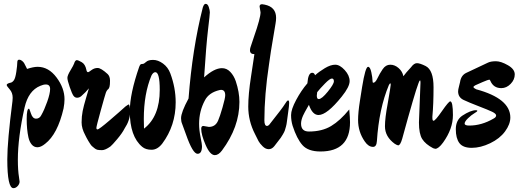

<svg xmlns="http://www.w3.org/2000/svg" viewBox="-20 -829 2701 1000"><path d="M46 -320Q46 -346 30.5 -363.5Q15 -381 15 -386Q15 -391 21.5 -394Q28 -397 36 -398.5Q44 -400 52 -410.5Q60 -421 65 -455Q70 -489 70 -503.5Q70 -518 79 -518Q88 -518 95 -512Q102 -506 105.5 -500.5Q109 -495 114 -484Q119 -473 121 -470Q154 -481 176 -481Q233 -481 274.5 -425.5Q316 -370 316 -312Q316 -291 311 -264Q280 -130 215 -80Q193 -62 175 -62Q157 -62 145 -76.5Q133 -91 128 -114Q119 -155 119 -209Q119 -263 131 -263Q133 -263 141.5 -237Q150 -211 168 -211Q186 -211 195 -229Q211 -257 226 -299.5Q241 -342 241 -365.5Q241 -389 219 -389Q206 -389 190 -382Q128 -357 108 -269Q73 -113 73 3Q73 58 79 94L82 117Q82 129 72 140Q62 151 50 151Q18 151 18 1Q18 -93 45 -303Z M629 -160Q617 -136 590.5 -104.5Q564 -73 555 -66Q528 -47 511.5 -47Q495 -47 487 -49Q479 -51 471.5 -57.5Q464 -64 459.5 -67.5Q455 -71 448.5 -81.5Q442 -92 440 -95Q438 -98 431 -111Q424 -124 424 -125Q405 -160 405 -191.5Q405 -223 410.5 -250.5Q416 -278 428 -318Q440 -358 443 -369Q428 -350 403 -328Q393 -320 381.5 -320Q370 -320 362.5 -330.5Q355 -341 343 -376Q331 -411 331 -423.5Q331 -436 347 -462.5Q363 -489 366 -498Q371 -516 381 -516Q386 -516 405 -505.5Q424 -495 430 -465Q432 -453 439 -453Q442 -453 456.5 -464Q471 -475 488.5 -475Q506 -475 541 -443Q553 -431 553 -409Q553 -387 550.5 -378Q548 -369 545 -366Q536 -359 531.5 -346.5Q527 -334 504.5 -252.5Q482 -171 482 -163Q482 -155 488 -155Q496 -155 552 -203Q608 -251 633 -274Q648 -285 650 -285Q657 -285 657 -243.5Q657 -202 629 -160Z M825 -81Q800 -49 769.5 -49Q739 -49 721 -64Q656 -118 656 -249Q656 -340 705 -481Q709 -491 712 -493.5Q715 -496 722.5 -496Q730 -496 741 -506.5Q752 -517 777.5 -517Q803 -517 829 -498Q855 -479 867 -447Q895 -372 895 -296Q895 -175 825 -81ZM789 -453Q778 -453 769 -436Q729 -341 729 -209Q729 -176 730 -159Q812 -222 812 -361Q812 -453 789 -453Z M1068 -168Q1102 -168 1116 -201Q1125 -221 1139 -269.5Q1153 -318 1153 -333Q1153 -361 1131 -361Q1128 -361 1124 -360Q1068 -347 1047 -306Q1017 -250 1017 -184Q1017 -152 1024.5 -115Q1032 -78 1032 -68Q1032 -28 1009 -28Q984 -28 949 -128Q934 -171 928.5 -184Q923 -197 923 -213Q923 -244 962 -316Q982 -577 1036 -789Q1042 -809 1051 -809Q1062 -809 1067.5 -792Q1073 -775 1073 -764.5Q1073 -754 1063.5 -674.5Q1054 -595 1043 -426Q1096 -474 1136 -474Q1161 -474 1179.5 -454.5Q1198 -435 1208 -406Q1227 -349 1227 -298Q1227 -167 1136 -45Q1118 -21 1099 -21Q1074 -21 1051 -74Q1028 -127 1028 -158Q1028 -173 1039 -173Z M1332 -795Q1332 -807 1345 -807Q1350 -807 1358 -805Q1418 -793 1418 -736Q1418 -722 1415 -705.5Q1412 -689 1403.5 -637Q1395 -585 1391 -562L1381 -493Q1357 -335 1357 -202Q1357 -173 1371 -173Q1376 -173 1382 -179Q1452 -267 1463.5 -286.5Q1475 -306 1480.5 -306Q1486 -306 1486 -292.5Q1486 -279 1480.5 -241.5Q1475 -204 1474 -193.5Q1473 -183 1469.5 -170Q1466 -157 1463.5 -149.5Q1461 -142 1453 -128.5Q1445 -115 1442 -111Q1421 -83 1408.5 -67.5Q1396 -52 1379.5 -52Q1363 -52 1348 -67Q1333 -82 1326.5 -94Q1320 -106 1308 -131Q1273 -199 1273 -274Q1273 -338 1287.5 -431Q1302 -524 1305 -547Q1282 -547 1282 -567Q1282 -575 1284.5 -582.5Q1287 -590 1303 -638Q1337 -735 1337 -765Z M1649 -40Q1585 -40 1555.5 -73Q1526 -106 1504 -174Q1496 -200 1496 -229.5Q1496 -259 1522.5 -308.5Q1549 -358 1581 -395Q1585 -450 1606 -450Q1617 -450 1621 -437Q1642 -456 1672 -474Q1702 -492 1726 -492Q1750 -492 1775.5 -464Q1801 -436 1801 -406.5Q1801 -377 1760 -326Q1683 -230 1639 -230Q1607 -230 1589 -283Q1588 -281 1579.5 -266.5Q1571 -252 1567.5 -245Q1564 -238 1558 -226Q1548 -203 1548 -185Q1548 -144 1589 -144Q1657 -144 1704.5 -172.5Q1752 -201 1799 -259Q1803 -215 1803 -192Q1803 -40 1649 -40ZM1632 -349Q1630 -337 1630 -331Q1630 -313 1640 -313Q1656 -313 1687.5 -352Q1719 -391 1719 -405.5Q1719 -420 1708.5 -420Q1698 -420 1672.5 -394Q1647 -368 1632 -349Z M2170 -398Q2170 -410 2168 -410Q2164 -410 2159 -394Q2141 -348 2075 -107Q2065 -72 2054 -72Q2049 -72 2036 -80Q1985 -117 1985 -171Q1985 -214 1999 -288Q2015 -380 2015 -387.5Q2015 -395 2012.5 -395Q2010 -395 2005 -385Q1954 -263 1943 -94Q1941 -64 1923 -64Q1899 -64 1880 -92Q1845 -142 1845 -204Q1845 -243 1854.5 -303Q1864 -363 1866 -376Q1883 -481 1897 -481Q1908 -481 1914 -452.5Q1920 -424 1920 -411Q1920 -398 1924 -398Q1935 -398 1946 -421.5Q1957 -445 1973 -468.5Q1989 -492 2012.5 -492Q2036 -492 2056 -474.5Q2076 -457 2081 -432Q2093 -449 2121 -479Q2136 -500 2151.5 -500Q2167 -500 2197 -485Q2238 -464 2238 -375Q2238 -286 2232 -222V-215Q2232 -200 2238 -200Q2247 -200 2282 -250.5Q2317 -301 2325 -301Q2339 -301 2339 -229.5Q2339 -158 2288 -87Q2264 -54 2247 -54L2236 -57Q2196 -78 2179 -105Q2162 -132 2162 -191Z M2591 -370Q2550 -370 2534 -408Q2532 -414 2527.5 -414Q2523 -414 2494.5 -402Q2466 -390 2456 -385Q2446 -380 2446 -375.5Q2446 -371 2460 -364Q2638 -316 2638 -217Q2638 -182 2610.5 -144.5Q2583 -107 2533 -83Q2483 -59 2437 -59Q2391 -59 2372.5 -84Q2354 -109 2354 -156Q2354 -203 2387 -226Q2431 -255 2459 -255Q2466 -255 2466 -251.5Q2466 -248 2450.5 -239Q2435 -230 2417.5 -213Q2400 -196 2400 -185.5Q2400 -175 2424 -175Q2488 -175 2550 -211Q2564 -218 2564 -227.5Q2564 -237 2543 -247Q2522 -257 2472.5 -276Q2423 -295 2394.5 -308.5Q2366 -322 2366 -353Q2366 -362 2370.5 -378.5Q2375 -395 2376 -401Q2381 -436 2407.5 -449Q2434 -462 2522 -503Q2537 -510 2563 -510Q2589 -510 2625 -489.5Q2661 -469 2661 -441.5Q2661 -414 2639.5 -392Q2618 -370 2591 -370Z"/></svg>

Font: Ma Shan Zheng
Style: Regular
Weight: 400
Designer: ZhongQi
Foundry: ZhongQi
Version: Version 2.001